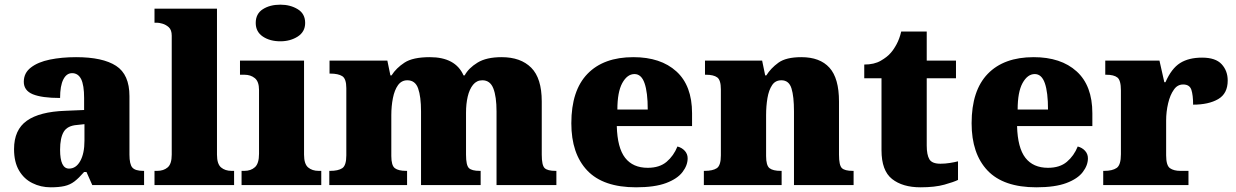

<svg xmlns="http://www.w3.org/2000/svg" viewBox="-20 -797 5323 827"><path d="M198.7 9.8Q155.3 9.8 119.6 -8.3Q83.5 -25.9 62 -62.5Q40.5 -99.1 40.5 -154.8Q40.5 -237.8 95.5 -276.9Q150.4 -315.9 261.7 -319.8L342.3 -323.2V-375Q342.3 -429.7 329.6 -456.1Q316.4 -481.9 290.5 -481.9Q266.6 -481.9 252.9 -455.1Q238.8 -427.7 238.8 -375Q160.2 -375 121.1 -391.1Q82.5 -407.2 82.5 -444.8Q82.5 -482.9 113.3 -506.3Q143.6 -529.8 194.6 -540.3Q245.6 -550.8 307.6 -550.8Q422.4 -550.8 480 -513.4Q537.6 -476.1 537.6 -382.8V-130.9Q537.6 -89.8 550 -75.4Q562.5 -61 596.7 -61H600.6V0H377.4L352.5 -56.2H342.3Q319.8 -30.3 300.8 -15.6Q281.7 -1 257.6 4.4Q233.4 9.8 198.7 9.8ZM277.3 -70.8Q307.6 -70.8 325.7 -103.5Q343.8 -136.2 343.8 -190.9V-262.2L312.5 -258.8Q270.5 -255.9 254.6 -229.5Q238.8 -203.1 238.8 -151.9Q238.8 -70.8 277.3 -70.8Z M988.3 -61V0H645.5V-61H656.7Q684.6 -61 702.1 -75.9Q719.7 -90.8 719.7 -130.9V-643.1Q719.7 -668 707 -679.7Q694.3 -690.9 679.4 -695.1Q664.6 -699.2 656.7 -699.2H645.5V-759.8H914.6V-130.9Q914.6 -90.8 932.1 -75.9Q949.7 -61 977.5 -61Z M1187.5 -619.1Q1142.6 -619.1 1112.1 -639.6Q1081.5 -660.2 1081.5 -698.2Q1081.5 -737.8 1112.1 -757.3Q1142.6 -776.9 1187.5 -776.9Q1230.5 -776.9 1262.5 -757.3Q1294.4 -737.8 1294.4 -698.2Q1294.4 -660.2 1262.5 -639.6Q1230.5 -619.1 1187.5 -619.1ZM1363.8 -61V0H1020.5V-61H1032.7Q1060.5 -61 1078.1 -76.9Q1095.7 -92.8 1095.7 -134.8V-409.2Q1095.7 -445.8 1077.6 -460.4Q1059.6 -475.1 1032.7 -475.1H1013.7V-536.1H1289.6V-130.9Q1289.6 -90.8 1307.1 -75.9Q1324.7 -61 1352.5 -61Z M1733.4 -61V0H1398.4V-61H1402.3Q1436.5 -61 1454.1 -72.5Q1471.7 -84 1471.7 -127.9V-417Q1471.7 -458 1454.1 -469Q1436.5 -480 1403.3 -480H1399.4V-536.1H1648.4L1661.6 -472.2H1666.5Q1686.5 -503.9 1722.4 -527.3Q1758.3 -550.8 1831.5 -550.8Q1941.9 -550.8 1976.6 -472.2H1981.4Q1998.5 -503.9 2036.9 -527.3Q2075.2 -550.8 2140.6 -550.8Q2222.7 -550.8 2268.1 -505.4Q2313.5 -460 2313.5 -359.9V-130.9Q2313.5 -85 2325.9 -73Q2338.4 -61 2372.6 -61H2376.5V0H2118.7V-316.9Q2118.7 -380.9 2105 -416Q2091.3 -451.2 2057.6 -451.2Q2033.2 -451.2 2017.6 -431.9Q2002 -412.6 1994.6 -381.1Q1987.3 -349.6 1987.3 -312V-130.9Q1987.3 -85 1999.8 -73Q2012.2 -61 2046.4 -61H2050.3V0H1793.5V-316.9Q1793.5 -380.9 1781 -416Q1768.6 -451.2 1734.4 -451.2Q1709.5 -451.2 1694.3 -430.2Q1679.2 -409.2 1672.4 -374.5Q1665.5 -339.8 1665.5 -300.8V-125Q1665.5 -84 1680.9 -72.5Q1696.3 -61 1729.5 -61Z M2719.7 9.8Q2578.1 9.8 2509.5 -62.5Q2440.9 -134.8 2440.9 -266.1Q2440.9 -407.2 2510.5 -479Q2580.1 -550.8 2708 -550.8Q2825.7 -550.8 2893.3 -489.5Q2960.9 -428.2 2960.9 -309.1V-253.9H2636.7Q2639.2 -160.2 2672.6 -117.2Q2706.1 -74.2 2770 -74.2Q2820.8 -74.2 2851.3 -100.1Q2881.8 -126 2897.9 -166Q2917 -161.1 2929.4 -147.5Q2941.9 -133.8 2941.9 -115.2Q2941.9 -85 2919.9 -56.2Q2897.9 -26.9 2848.9 -8.5Q2799.8 9.8 2719.7 9.8ZM2639.2 -325.2H2770Q2770 -399.4 2756.3 -438.5Q2742.7 -478 2712.9 -478Q2681.6 -478 2660.2 -439Q2639.2 -400.4 2639.2 -325.2Z M3346.7 -61V0H3011.7V-61H3015.6Q3049.8 -61 3067.4 -72.5Q3085 -84 3085 -127.9V-412.1Q3085 -452.1 3069.3 -463.6Q3053.7 -475.1 3020.5 -475.1H3016.6V-536.1H3262.7L3275.9 -472.2H3280.8Q3299.8 -502.9 3332.8 -526.9Q3365.7 -550.8 3431.6 -550.8Q3511.7 -550.8 3552.7 -505.4Q3593.8 -460 3593.8 -359.9V-130.9Q3593.8 -85 3606.2 -73Q3618.7 -61 3652.8 -61H3656.7V0H3399.9V-316.9Q3399.9 -381.8 3389.2 -416Q3378.4 -451.2 3345.7 -451.2Q3319.3 -451.2 3305.7 -430.2Q3291.5 -409.2 3285.6 -374.5Q3279.8 -339.8 3279.8 -300.8V-125Q3279.8 -84 3294.7 -72.5Q3309.6 -61 3342.8 -61Z M3944.8 9.8Q3867.7 9.8 3822.3 -26.1Q3776.9 -62 3776.9 -149.9V-460H3702.6V-519Q3745.6 -519 3773.7 -535.4Q3801.8 -551.8 3815.4 -567.9Q3828.6 -582 3841.6 -606Q3854.5 -629.9 3861.8 -661.1H3971.7V-536.1H4097.7V-460H3971.7V-169.9Q3971.7 -129.9 3983.2 -110.8Q3994.6 -91.8 4030.8 -91.8Q4050.8 -91.8 4070.8 -95Q4090.8 -98.1 4106.4 -102.1V-22Q4088.9 -13.2 4047.9 -1.7Q4006.8 9.8 3944.8 9.8Z M4443.8 9.8Q4302.2 9.8 4233.6 -62.5Q4165 -134.8 4165 -266.1Q4165 -407.2 4234.6 -479Q4304.2 -550.8 4432.1 -550.8Q4549.8 -550.8 4617.4 -489.5Q4685.1 -428.2 4685.1 -309.1V-253.9H4360.8Q4363.3 -160.2 4396.7 -117.2Q4430.2 -74.2 4494.1 -74.2Q4544.9 -74.2 4575.4 -100.1Q4606 -126 4622.1 -166Q4641.1 -161.1 4653.6 -147.5Q4666 -133.8 4666 -115.2Q4666 -85 4644 -56.2Q4622.1 -26.9 4573 -8.5Q4523.9 9.8 4443.8 9.8ZM4363.3 -325.2H4494.1Q4494.1 -399.4 4480.5 -438.5Q4466.8 -478 4437 -478Q4405.8 -478 4384.3 -439Q4363.3 -400.4 4363.3 -325.2Z M5099.1 -61V0H4731.9V-61H4736.8Q4771 -61 4789.6 -73.5Q4808.1 -85.9 4808.1 -132.8V-407.2Q4808.1 -451.2 4793 -463.1Q4777.8 -475.1 4745.1 -475.1H4740.7V-536.1H4974.1L4995.1 -442.9H5000Q5025.9 -502 5063 -525.4Q5100.1 -548.8 5157.7 -548.8Q5215.8 -548.8 5241.9 -520.5Q5268.1 -492.2 5268.1 -450.2Q5268.1 -394 5227.1 -370.1Q5186 -346.2 5119.1 -346.2Q5119.1 -387.2 5111.6 -410.2Q5104 -433.1 5076.2 -433.1Q5051.3 -433.1 5036.1 -410.6Q5020 -388.2 5011.5 -352.1Q5002.9 -315.9 5002.9 -277.8V-127.9Q5002.9 -84 5019.5 -72.5Q5036.1 -61 5064 -61Z"/></svg>

Font: Koh Santepheap Black
Style: Regular
Weight: 900
Designer: Danh Hong
Version: Version 2.002; ttfautohint (v1.8.3)